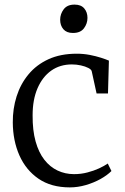

<svg xmlns="http://www.w3.org/2000/svg" viewBox="-20 -802 541 833"><path d="M283 11Q202 11 147.2 -26.5Q92.5 -64 64.2 -127.8Q36 -191.5 35.5 -270.5Q35 -330 52 -383.8Q69 -437.5 103.5 -479.2Q138 -521 190.2 -545Q242.5 -569 313 -569Q342 -569 369.2 -563.8Q396.5 -558.5 418.2 -551.5Q440 -544.5 452.5 -539L448.5 -396.5H399L378 -492.5Q376.5 -500.5 363.2 -507.2Q350 -514 331 -518.2Q312 -522.5 292 -522.5Q240.5 -522.5 202.5 -495.8Q164.5 -469 143 -419.5Q121.5 -370 121.5 -301.5Q121 -236.5 134.5 -188.2Q148 -140 172.5 -108.8Q197 -77.5 230 -62Q263 -46.5 301 -46.5Q331.5 -46.5 359.2 -53.8Q387 -61 409.8 -71.5Q432.5 -82 447.5 -92.5L463.5 -60Q445 -41.5 415.8 -25.2Q386.5 -9 352 1Q317.5 11 283 11ZM296 -659Q269 -659 255 -675.2Q241 -691.5 241 -716.5Q241 -741 256.2 -761.5Q271.5 -782 303 -782H304Q331.5 -782 345.5 -765.5Q359.5 -749 359.5 -724.5Q359.5 -699.5 344.2 -679.2Q329 -659 297 -659Z"/></svg>

Font: Merriweather 20pt Light
Style: Regular
Weight: 300
Version: Version 2.100